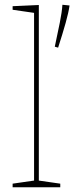

<svg xmlns="http://www.w3.org/2000/svg" viewBox="-20 -786 312 806"><path d="M143 -21 136 -29 233 -15V0H33V-15L130 -29L123 -21V-739L130 -731L33 -745V-760L143 -765ZM224 -586 210 -590Q222 -646 231 -690.5Q240 -735 242 -766L272 -763Q268 -734 255.5 -689.5Q243 -645 224 -586Z"/></svg>

Font: Bitter Thin
Style: Regular
Weight: 100
Designer: Sol Matas, and Bitter project Authors
Foundry: Sol Matas
Version: Version 2.002